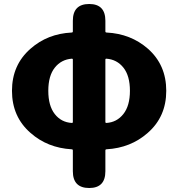

<svg xmlns="http://www.w3.org/2000/svg" viewBox="-20 -740 893 962"><path d="M427 202Q345 202 345 118V14Q345 8 339 8Q218 1 133 -74Q40 -155 40 -285Q40 -415 133 -496Q218 -571 339 -577Q345 -577 345 -583V-636Q345 -720 427 -720Q508 -720 508 -636V-583Q508 -577 514 -577Q635 -571 721 -496Q813 -415 813 -285Q813 -155 720 -74Q635 1 514 8Q508 8 508 14V118Q508 202 427 202ZM340 -124Q345 -124 345 -129V-441Q345 -446 340 -446Q287 -442 254.5 -401Q222 -360 222 -285Q222 -210 254.5 -168.5Q287 -127 340 -124ZM508 -129Q508 -124 513 -124Q565 -127 598 -168.5Q631 -210 631 -285Q631 -360 598.5 -401Q566 -442 513 -446Q508 -446 508 -441Z"/></svg>

Font: Resource Han Rounded TW Heavy
Style: Regular
Weight: 900
Designer: Cyano Hao (round all glyphs); Ryoko NISHIZUKA 西塚涼子 (kana, bopomofo & ideographs); Paul D. Hunt (Latin, Greek & Cyrillic)
Foundry: Cyano Hao
Version: 0.990